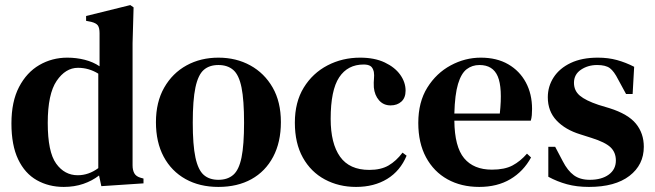

<svg xmlns="http://www.w3.org/2000/svg" viewBox="-20 -722 2580 756"><path d="M231 14Q172 14 125 -12.5Q78 -39 51.5 -94.5Q25 -150 25 -236Q25 -322 55 -379.5Q85 -437 135 -466Q185 -495 245 -495Q281 -495 314 -486.5Q347 -478 372 -461V-591Q372 -612 365.5 -621.5Q359 -631 339 -636L319 -640V-659L493 -702L506 -693L502 -552V-71Q502 -52 509 -39.5Q516 -27 534 -22L545 -19V0L379 11L370 -31Q343 -10 308 2Q273 14 231 14ZM286 -32Q329 -32 367 -60V-432Q330 -455 287 -455Q238 -455 203 -403.5Q168 -352 168 -238Q168 -124 201 -78Q234 -32 286 -32Z M840 14Q766 14 710.5 -17Q655 -48 624.5 -105Q594 -162 594 -241Q594 -320 626.5 -377Q659 -434 714.5 -464.5Q770 -495 840 -495Q910 -495 965.5 -464.5Q1021 -434 1053.5 -377.5Q1086 -321 1086 -241Q1086 -162 1055.5 -104.5Q1025 -47 970 -16.5Q915 14 840 14ZM840 -14Q876 -14 898.5 -33.5Q921 -53 931 -102Q941 -151 941 -239Q941 -328 931 -377.5Q921 -427 898.5 -446.5Q876 -466 840 -466Q804 -466 782 -446.5Q760 -427 749.5 -377.5Q739 -328 739 -239Q739 -151 749.5 -102Q760 -53 782 -33.5Q804 -14 840 -14Z M1382 14Q1314 14 1259 -15.5Q1204 -45 1172.5 -101.5Q1141 -158 1141 -239Q1141 -320 1176 -377Q1211 -434 1269.5 -464.5Q1328 -495 1398 -495Q1455 -495 1495 -476Q1535 -457 1556 -427.5Q1577 -398 1577 -365Q1577 -337 1560.5 -322Q1544 -307 1518 -307Q1490 -307 1472.5 -327Q1455 -347 1452 -378Q1451 -398 1452.5 -412Q1454 -426 1452 -439Q1448 -456 1438.5 -462Q1429 -468 1412 -468Q1349 -468 1315.5 -417.5Q1282 -367 1282 -254Q1282 -157 1319 -105Q1356 -53 1434 -53Q1480 -53 1510 -70.5Q1540 -88 1565 -121L1581 -109Q1556 -49 1504.5 -17.5Q1453 14 1382 14Z M1873 -495Q1936 -495 1981 -469Q2026 -443 2050.5 -397.5Q2075 -352 2075 -293Q2075 -280 2074 -268.5Q2073 -257 2070 -247H1769Q1770 -144 1807.5 -99Q1845 -54 1917 -54Q1967 -54 1998 -70.5Q2029 -87 2055 -117L2071 -102Q2041 -47 1989.5 -16.5Q1938 14 1867 14Q1796 14 1742 -16Q1688 -46 1657.5 -102.5Q1627 -159 1627 -238Q1627 -320 1662.5 -377Q1698 -434 1754.5 -464.5Q1811 -495 1873 -495ZM1868 -466Q1839 -466 1817.5 -449.5Q1796 -433 1783.5 -391.5Q1771 -350 1769 -275H1948Q1959 -376 1940 -421Q1921 -466 1868 -466Z M2299 14Q2251 14 2212.5 3.5Q2174 -7 2139 -26V-144H2166L2196 -87Q2215 -50 2239.5 -32Q2264 -14 2302 -14Q2349 -14 2377 -34.5Q2405 -55 2405 -90Q2405 -122 2384 -142Q2363 -162 2309 -179L2265 -193Q2206 -211 2171.5 -247.5Q2137 -284 2137 -339Q2137 -382 2160 -417.5Q2183 -453 2227 -474Q2271 -495 2334 -495Q2375 -495 2409.5 -485.5Q2444 -476 2477 -459L2471 -352H2445L2414 -409Q2398 -441 2381.5 -453.5Q2365 -466 2331 -466Q2295 -466 2267.5 -447.5Q2240 -429 2240 -396Q2240 -365 2263 -345.5Q2286 -326 2337 -309L2380 -296Q2453 -273 2484 -235Q2515 -197 2515 -144Q2515 -73 2458.5 -29.5Q2402 14 2299 14Z"/></svg>

Font: DeepMind Serif Text
Style: Regular
Weight: 400
Designer: Frank Grießhammer / Modifications: Colophon Foundry
Foundry: Colophon Foundry
Version: Version 5.003; ttfautohint (v1.8.2)